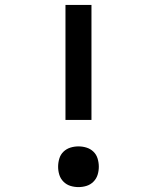

<svg xmlns="http://www.w3.org/2000/svg" viewBox="-20 -755 640 783"><path d="M247 -266V-735H353V-266ZM300 8Q283 8 267 3Q251 -2 239 -14Q227 -26 222 -42Q217 -58 217 -75Q217 -92 222 -108.5Q227 -125 239 -136.5Q251 -148 267 -153Q283 -158 300 -158Q317 -158 333 -153Q349 -148 361 -136.5Q373 -125 378 -108.5Q383 -92 383 -75Q383 -58 378 -42Q373 -26 361 -14Q349 -2 333 3Q317 8 300 8Z"/></svg>

Font: Iosevka Curly SmBdEx
Style: Regular
Weight: 600
Width: 7
Monospace: yes
Designer: Belleve Invis
Foundry: Belleve Invis
Version: Version 11.1.0; ttfautohint (v1.8.3)